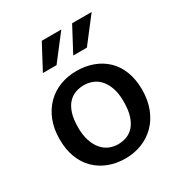

<svg xmlns="http://www.w3.org/2000/svg" viewBox="-166 -809 880 937"><g transform="rotate(-30 274.0 -341.0)"><path d="M509 -241Q509 -182 490.5 -135Q472 -88 440 -56Q408 -24 365 -7Q322 10 272 10Q222 10 179.5 -6Q137 -22 105.5 -52.5Q74 -83 56.5 -128Q39 -173 39 -231Q39 -291 57.5 -337Q76 -383 108 -415Q140 -447 183 -463.5Q226 -480 276 -480Q326 -480 368.5 -464.5Q411 -449 442.5 -419Q474 -389 491.5 -344Q509 -299 509 -241ZM402 -236Q402 -281 391 -312.5Q380 -344 362 -364Q344 -384 320.5 -393Q297 -402 273 -402Q249 -402 226 -394Q203 -386 185 -367Q167 -348 156.5 -316Q146 -284 146 -236Q146 -192 157 -160Q168 -128 186 -107.5Q204 -87 227 -77.5Q250 -68 275 -68Q299 -68 322 -76Q345 -84 363 -103.5Q381 -123 391.5 -155.5Q402 -188 402 -236ZM207 -553H130L204 -692H314ZM378 -553H301L375 -692H485Z"/></g></svg>

Font: Mukta Malar Medium
Style: Regular
Weight: 500
Designer: Aadarsh Rajan, Girish Dalvi, Yashodeep Gholap
Foundry: Ek Type
Version: Version 2.538;PS 1.000;hotconv 16.6.51;makeotf.lib2.5.65220;